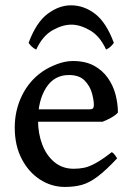

<svg xmlns="http://www.w3.org/2000/svg" viewBox="-20 -703 509 737"><path d="M432.6 -271Q423.8 -260.7 406.7 -251.2Q389.6 -241.7 374 -235.8H88.9L89.8 -283.2H321.8Q333 -283.2 336.7 -286.9Q340.3 -290.5 340.3 -300.8Q340.3 -318.8 332.8 -345.9Q325.2 -373 304.7 -394Q284.2 -415 244.6 -415Q188 -415 157 -366.2Q126 -317.4 126 -241.7Q126 -190.9 142.1 -148.4Q158.2 -106 189 -80.6Q219.7 -55.2 263.2 -55.2Q283.7 -55.2 303 -59.1Q322.3 -63 347.2 -76.7Q372.1 -90.3 409.2 -119.1Q415.5 -115.7 421.6 -107.4Q427.7 -99.1 429.7 -95.2Q385.7 -48.3 354 -24.7Q322.3 -1 293.5 6.8Q264.6 14.6 229.5 14.6Q177.7 14.6 133.8 -13.7Q89.8 -42 63.2 -93.3Q36.6 -144.5 36.6 -213.4Q36.6 -279.3 64.2 -335.9Q91.8 -392.6 142.1 -427.7Q165 -443.8 197.5 -456.3Q230 -468.8 259.8 -468.8Q307.6 -468.8 340.6 -450.9Q373.5 -433.1 394 -403.8Q414.6 -374.5 423.6 -339.6Q432.6 -304.7 432.6 -271ZM89.8 -538.6Q119.1 -617.2 162.8 -649.9Q206.5 -682.6 252.4 -682.6Q302.2 -682.6 345 -649.9Q387.7 -617.2 417 -538.6Q405.3 -521 387.2 -512.7Q363.3 -564.9 325.2 -586.7Q287.1 -608.4 254.4 -608.4Q219.7 -608.4 181.4 -586.7Q143.1 -564.9 119.1 -512.7Q101.6 -520.5 89.8 -538.6Z"/></svg>

Font: Gentium Book Plus
Style: Regular
Weight: 400
Designer: Victor Gaultney, Annie Olsen, Iska Routamaa, Becca Hirsbrunner
Foundry: SIL International
Version: Version 6.101